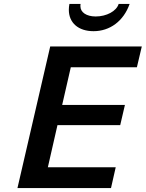

<svg xmlns="http://www.w3.org/2000/svg" viewBox="-20 -959 743 979"><path d="M334 -939C332 -929 331 -919 331 -909C331 -843 379 -800 457 -800C540 -800 610 -851 641 -939H585C574 -902 523 -875 468 -875C421 -875 390 -896 390 -927C390 -932 390 -937 391 -939ZM546 0 570 -106H224L273 -321H593L617 -424H297L341 -616H678L703 -722H236L69 0Z"/></svg>

Font: Perun SemiBold Italic
Style: Regular
Weight: 400
Italic angle: -12°
Foundry: Copyright (c) Stefan Peev, Context Ltd, 2016
Version: Version 1.026